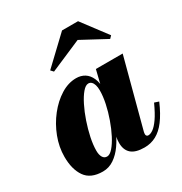

<svg xmlns="http://www.w3.org/2000/svg" viewBox="-169 -842 927 977"><g transform="rotate(-30 294.0 -353.0)"><path d="M155.5 10Q84.5 10 53.5 -34.5Q22.5 -79 22.5 -152.5Q22.5 -210 44 -266.2Q65.5 -322.5 101.8 -368.5Q138 -414.5 182.5 -442.2Q227 -470 273.5 -470Q301.5 -470 322.8 -456.8Q344 -443.5 356 -416.8Q368 -390 368 -350Q368 -329 362.2 -294.5Q356.5 -260 345 -219.5Q333.5 -179 316 -138.5Q298.5 -98 275 -64.5Q251.5 -31 221.5 -10.5Q191.5 10 155.5 10ZM212 -45.5Q228 -45.5 246.5 -66.5Q265 -87.5 282.8 -121.8Q300.5 -156 315.2 -197.5Q330 -239 338.8 -280.5Q347.5 -322 347.5 -356Q347.5 -374.5 343.5 -387.8Q339.5 -401 332 -408.2Q324.5 -415.5 314 -415.5Q297.5 -415.5 279 -393.5Q260.5 -371.5 242.8 -336Q225 -300.5 210.5 -258Q196 -215.5 187.2 -173.8Q178.5 -132 178.5 -98.5Q178.5 -74.5 187 -60Q195.5 -45.5 212 -45.5ZM400.5 10Q347.5 10 323 -11.8Q298.5 -33.5 298.5 -75Q298.5 -84 299.2 -91.2Q300 -98.5 301 -103.5L316.5 -180L343.5 -260.5L358 -351.5L384.5 -460H542L436.5 -62.5Q434.5 -55 434.5 -47.5Q434.5 -42 437.8 -38Q441 -34 448 -34Q460.5 -34 476.8 -45.5Q493 -57 512.8 -85.2Q532.5 -113.5 555.5 -164L581 -155.5Q555.5 -96.5 528 -60Q500.5 -23.5 469 -6.8Q437.5 10 400.5 10ZM193.5 -555 179.5 -570 333.5 -716H427.5L537.5 -570L524 -556L378 -634.5Z"/></g></svg>

Font: Bodoni Moda 9pt ExtraBold
Style: Italic
Weight: 800
Italic angle: -13°
Designer: Owen Earl
Foundry: indestructible type
Version: Version 2.004